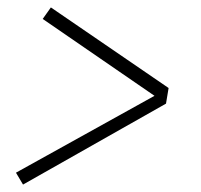

<svg xmlns="http://www.w3.org/2000/svg" viewBox="-20 -598 540 517"><path d="M42 -101 23 -133 396 -340 95 -547 117 -578 434 -361 427 -319Z"/></svg>

Font: Iosevka SS04 XLt Obl
Style: Regular
Weight: 200
Italic angle: -9°
Monospace: yes
Designer: Belleve Invis
Foundry: Belleve Invis
Version: Version 19.0.0; ttfautohint (v1.8.4)